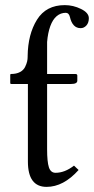

<svg xmlns="http://www.w3.org/2000/svg" viewBox="-20 -718 367 750"><path d="M164 -390V-135Q164 -86 171 -64.5Q178 -43 197 -43Q233 -43 269 -71L287 -54Q228 12 162 12Q89 12 89 -87V-390H24Q20 -390 20 -394V-425Q20 -429 23 -429Q44 -429 58 -436.5Q72 -444 78 -456.5Q84 -469 86 -478Q88 -487 88 -496V-499Q89 -584 124.5 -641Q160 -698 233 -698Q266 -698 296.5 -683Q327 -668 327 -647Q327 -629 317.5 -618.5Q308 -608 295 -608Q263 -608 253 -652Q249 -668 237 -668Q217 -668 201.5 -655Q186 -642 176.5 -616Q167 -590 164 -554V-429H274Q282 -429 282 -423V-403Q282 -390 258 -390Z"/></svg>

Font: Libertinus Sans
Style: Regular
Weight: 400
Designer: Philipp H. Poll
Foundry: Khaled Hosny
Version: Version 6.1